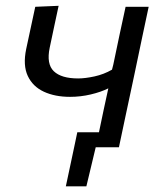

<svg xmlns="http://www.w3.org/2000/svg" viewBox="-20 -520 571 678"><path d="M212.5 138Q217.5 114.5 222.5 91Q227.5 67.5 232.5 44Q237.5 20 242.8 -4.5Q248 -29 253 -53H329.5Q337.5 -92 346 -131.8Q354.5 -171.5 362.5 -208Q336.5 -195 300.5 -186.5Q264.5 -178 227.5 -178Q174 -178 134.8 -196.2Q95.5 -214.5 78 -252Q60.5 -289.5 72.5 -347Q81 -387.5 88.8 -423Q96.5 -458.5 104.5 -496L187 -499.5Q179 -463 171.5 -427.2Q164 -391.5 155.5 -351.5Q143.5 -294 170 -268.5Q196.5 -243 256 -243Q280.5 -243 313.8 -250.2Q347 -257.5 375.5 -274L380 -291.5Q392.5 -351.5 402.5 -398.8Q412.5 -446 423.5 -496H505Q493.5 -441.5 482.2 -388.8Q471 -336 457 -268.5L446.5 -219Q433.5 -158 422.5 -106.5Q411.5 -55 400 0H318L285 138Z"/></svg>

Font: Commissioner
Style: Italic
Weight: 400
Italic angle: -12°
Designer: Kostas Bartsokas
Foundry: Kostas Bartsokas
Version: Version 1.000; ttfautohint (v1.8.3)